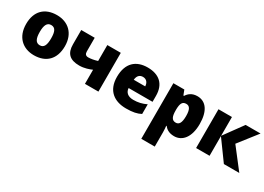

<svg xmlns="http://www.w3.org/2000/svg" viewBox="-11 -1347 3264 2371"><g transform="rotate(30 1621.0 -161.5)"><path d="M595 -278C595 -461 479 -563 320 -563C147 -563 42 -461 42 -278C42 -93 157 10 317 10C489 10 595 -93 595 -278ZM237 -278C237 -372 261 -421 318 -421C378 -421 399 -372 399 -278C399 -183 378 -133 319 -133C260 -133 237 -183 237 -278Z M861 -553H669V-349C669 -220 731 -160 866 -160C938 -160 1002 -184 1041 -201V0H1233V-553H1041V-326C996 -312 951 -303 912 -303C876 -303 861 -323 861 -359Z M1613 -563C1450 -563 1340 -472 1340 -273C1340 -76 1464 10 1631 10C1728 10 1786 -3 1839 -31V-169C1778 -140 1724 -127 1655 -127C1577 -127 1537 -167 1534 -225H1875V-310C1875 -479 1775 -563 1613 -563ZM1620 -433C1672 -433 1700 -394 1701 -345H1538C1543 -406 1576 -433 1620 -433Z M2322 -563C2245 -563 2202 -526 2175 -483H2166L2139 -553H1983V240H2175V38C2175 -1 2172 -29 2169 -54H2175C2199 -24 2238 10 2316 10C2431 10 2517 -89 2517 -278C2517 -462 2444 -563 2322 -563ZM2249 -412C2296 -412 2322 -377 2322 -280C2322 -182 2297 -145 2250 -145C2192 -145 2175 -192 2175 -279V-294C2177 -373 2194 -412 2249 -412Z M3013 -553 2818 -285V-553H2626V0H2818V-281L3022 0H3242L3019 -288L3226 -553Z"/></g></svg>

Font: Noto Sans UI Black
Style: Regular
Weight: 900
Designer: Monotype Design Team
Foundry: Monotype Imaging Inc.
Version: Version 1.901